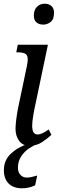

<svg xmlns="http://www.w3.org/2000/svg" viewBox="-20 -778 312 1038"><path d="M214 -645Q191 -645 177 -657Q163 -669 163 -694Q163 -724 179.5 -741Q196 -758 222 -758Q243 -758 257.5 -746Q272 -734 272 -709Q272 -673 253.5 -659Q235 -645 214 -645ZM140 10Q102 10 83 -17Q64 -44 64 -81Q64 -101 67.5 -129.5Q71 -158 76.5 -188Q82 -218 88 -243L125 -419Q130 -443 130 -457Q130 -481 116 -488Q102 -495 79 -495H68L76 -536H239L172 -216Q166 -191 160 -155Q154 -119 154 -98Q154 -51 183 -51Q196 -51 211 -58.5Q226 -66 243 -78L258 -49Q238 -30 208 -10Q178 10 140 10ZM99 240Q53 240 27 214.5Q1 189 1 142Q1 89 38 53.5Q75 18 131 0H184Q163 7 138 23.5Q113 40 95 66.5Q77 93 77 129Q77 153 90.5 167.5Q104 182 125 182Q137 182 150.5 179Q164 176 181 171L170 224Q136 240 99 240Z"/></svg>

Font: Noto Serif Condensed
Style: Italic
Weight: 400
Width: 3
Italic angle: -12°
Designer: Monotype Design Team
Foundry: Monotype Imaging Inc.
Version: Version 2.014; ttfautohint (v1.8.4.7-5d5b)